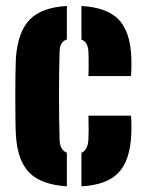

<svg xmlns="http://www.w3.org/2000/svg" viewBox="-20 -630 499 659"><path d="M34.5 -168Q33.5 -185 33 -220.2Q32.5 -255.5 32.5 -297Q32.5 -338.5 33 -375Q33.5 -411.5 34.5 -430Q41 -520.5 81.8 -562.5Q122.5 -604.5 209.5 -609.5V-494.5Q185 -486.5 184.5 -453Q182.5 -382 182.5 -302Q182.5 -222 184.5 -152Q185 -115.5 209.5 -106V9.5Q121.5 4 80.5 -37.5Q39.5 -79 34.5 -168ZM283.5 -369Q284 -378 284.2 -395.2Q284.5 -412.5 284.2 -429.2Q284 -446 283.5 -453Q281.5 -486.5 259.5 -494V-609.5Q346.5 -604.5 386.5 -563.8Q426.5 -523 430.5 -436Q431.5 -419.5 431 -397Q430.5 -374.5 429.5 -369ZM259.5 9.5V-105.5Q281.5 -114.5 283.5 -152Q285 -177.5 283.5 -233H429.5Q430.5 -228 431 -206.2Q431.5 -184.5 430.5 -168Q426.5 -78.5 386.2 -36.8Q346 5 259.5 9.5Z"/></svg>

Font: Big Shoulders Stencil Display Black
Style: Regular
Weight: 900
Designer: Patric King
Foundry: XO Type Co
Version: Version 1.000